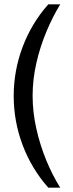

<svg xmlns="http://www.w3.org/2000/svg" viewBox="-20 -706 337 883"><path d="M202 157Q125 70 84 -39Q43 -148 43 -265Q43 -381 84 -490Q125 -599 202 -686H257Q222 -629 193 -559.5Q164 -490 147 -415Q130 -340 130 -265Q130 -191 147 -115Q164 -39 192.5 30.5Q221 100 257 157Z"/></svg>

Font: Chivo Medium
Style: Regular
Weight: 400
Version: Version 2.002